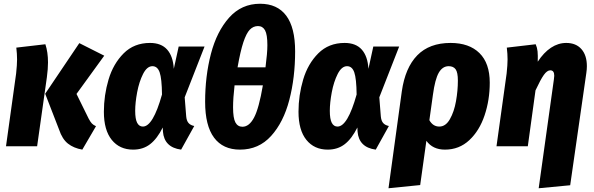

<svg xmlns="http://www.w3.org/2000/svg" viewBox="-20 -780 3169 1024"><path d="M295 -89 221 -280 403 -550 536 -483 388 -279 453 -147Q462 -130 470 -121.5Q478 -113 492 -107L419 18Q373 10 342.5 -14Q312 -38 295 -89ZM66 -388Q71 -435 71 -463Q71 -492 67 -526L222 -544Q236 -502 236 -447Q236 -413 230 -368L178 0H12Z M907 -413 933 -532H1071L965 -261L973 -160Q975 -136 985.5 -124Q996 -112 1016 -108L946 18Q856 6 849 -78L848 -100Q818 -40 780.5 -11Q743 18 690 18Q618 18 576 -34Q534 -86 534 -184Q534 -272 559 -356Q584 -440 639.5 -495.5Q695 -551 780 -551Q840 -551 871.5 -515.5Q903 -480 907 -413ZM701 -189Q701 -145 711.5 -125Q722 -105 742 -105Q796 -105 844 -276Q843 -361 831.5 -394Q820 -427 793 -427Q764 -427 743 -385.5Q722 -344 711.5 -288Q701 -232 701 -189Z M1554 -506Q1554 -366 1523 -247Q1492 -128 1426 -55Q1360 18 1260 18Q1169 18 1121.5 -46Q1074 -110 1074 -237Q1074 -374 1105 -493Q1136 -612 1202 -686Q1268 -760 1367 -760Q1459 -760 1506.5 -696.5Q1554 -633 1554 -506ZM1247 -421H1396Q1406 -498 1406 -539Q1406 -596 1393.5 -618.5Q1381 -641 1356 -641Q1331 -641 1312.5 -622Q1294 -603 1278 -555Q1262 -507 1247 -421ZM1231 -325Q1223 -256 1223 -208Q1223 -150 1235.5 -127Q1248 -104 1273 -104Q1309 -104 1335 -153Q1361 -202 1382 -325Z M1945 -413 1971 -532H2109L2003 -261L2011 -160Q2013 -136 2023.5 -124Q2034 -112 2054 -108L1984 18Q1894 6 1887 -78L1886 -100Q1856 -40 1818.5 -11Q1781 18 1728 18Q1656 18 1614 -34Q1572 -86 1572 -184Q1572 -272 1597 -356Q1622 -440 1677.5 -495.5Q1733 -551 1818 -551Q1878 -551 1909.5 -515.5Q1941 -480 1945 -413ZM1739 -189Q1739 -145 1749.5 -125Q1760 -105 1780 -105Q1834 -105 1882 -276Q1881 -361 1869.5 -394Q1858 -427 1831 -427Q1802 -427 1781 -385.5Q1760 -344 1749.5 -288Q1739 -232 1739 -189Z M2592 -339Q2592 -247 2564.5 -165Q2537 -83 2483 -32.5Q2429 18 2353 18Q2288 18 2254 -29L2221 207L2052 224L2123 -293Q2141 -419 2205.5 -485Q2270 -551 2383 -551Q2482 -551 2537 -497Q2592 -443 2592 -339ZM2422 -350Q2422 -394 2410 -410.5Q2398 -427 2373 -427Q2340 -427 2320 -392Q2300 -357 2289 -275L2270 -139Q2289 -105 2323 -105Q2357 -105 2379.5 -144.5Q2402 -184 2412 -240.5Q2422 -297 2422 -350Z M2934 -356 2936 -376Q2936 -405 2915 -405Q2898 -405 2880.5 -380.5Q2863 -356 2836 -298L2795 0H2628L2682 -388Q2687 -435 2687 -463Q2687 -492 2683 -526L2837 -544Q2845 -526 2847 -506Q2849 -486 2848 -451Q2880 -500 2918.5 -525.5Q2957 -551 3000 -551Q3052 -551 3081 -518Q3110 -485 3110 -427Q3110 -410 3107 -390L3021 208L2853 224Z"/></svg>

Font: Fira Sans Condensed ExtraBold
Style: Italic
Weight: 800
Width: 3
Italic angle: -8°
Designer: bBox Type GmbH & Carrois Corporate GbR & Edenspiekermann AG
Foundry: bBox Type GmbH & Carrois Corporate GbR & Edenspiekermann AG
Version: Version 4.301